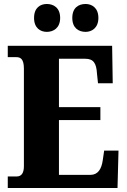

<svg xmlns="http://www.w3.org/2000/svg" viewBox="-20 -944 637 964"><path d="M410 -784C440 -784 474 -803 474 -854C474 -906 440 -924 410 -924C375 -924 343 -906 343 -854C343 -803 375 -784 410 -784ZM215 -784C248 -784 282 -803 282 -854C282 -906 248 -924 215 -924C183 -924 151 -906 151 -854C151 -803 183 -784 215 -784ZM19 0H570L575 -188H503L496 -140C490 -96 472 -66 434 -66H276V-341H484V-406H276V-649H408C450 -649 464 -626 467 -574L472 -526H546L543 -714H19V-657H62C81 -657 100 -650 100 -600V-109C100 -76 88 -58 64 -58H19Z"/></svg>

Font: Noto Serif Sinhala Condensed Black
Style: Regular
Weight: 900
Width: 3
Designer: Jelle Bosma - Monotype Design Team
Foundry: Monotype Imaging Inc.
Version: Version 2.007